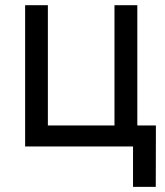

<svg xmlns="http://www.w3.org/2000/svg" viewBox="-20 -566 637 742"><path d="M77.1 0V-545.9H165V-81.1H422.4V-545.9H510.7V0ZM494.1 156.2V0H457.5V-81.1H582.5L582 156.2Z"/></svg>

Font: Inter Variable
Style: Regular
Weight: 400
Designer: Rasmus Andersson
Foundry: rsms
Version: Version 4.001;git-9221beed3